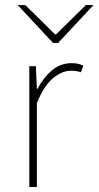

<svg xmlns="http://www.w3.org/2000/svg" viewBox="-20 -740 390 760"><path d="M96 0V-478H122L126 -388H128Q151 -432 185 -461Q219 -490 264 -490Q276 -490 287 -488Q298 -486 310 -480L300 -454Q291 -457 282.5 -458.5Q274 -460 260 -460Q227 -460 191 -431.5Q155 -403 126 -332V0ZM190 -570 50 -720H80L198 -604H202L320 -720H350L210 -570Z"/></svg>

Font: Source Sans 3
Style: Regular
Weight: 200
Designer: Paul D. Hunt
Foundry: Adobe
Version: Version 3.046;hotconv 1.0.118;makeotfexe 2.5.65603